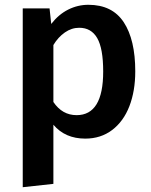

<svg xmlns="http://www.w3.org/2000/svg" viewBox="-20 -564 629 802"><path d="M545 -266Q545 -184 520.5 -120.5Q496 -57 448.5 -21Q401 15 336 15Q252 15 203 -43V204L75 218V-529H187L194 -464Q225 -504 265 -524Q305 -544 349 -544Q449 -544 497 -471Q545 -398 545 -266ZM411 -265Q411 -362 386 -405Q361 -448 311 -448Q279 -448 251 -428.5Q223 -409 203 -376V-138Q240 -83 300 -83Q411 -83 411 -265Z"/></svg>

Font: Fira Sans Medium
Style: Regular
Weight: 500
Designer: bBox Type GmbH & Carrois Corporate GbR & Edenspiekermann AG
Foundry: bBox Type GmbH & Carrois Corporate GbR & Edenspiekermann AG
Version: Version 4.301